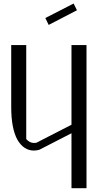

<svg xmlns="http://www.w3.org/2000/svg" viewBox="-20 -832 602 1061"><path d="M386.7 -812.5 405.3 -775.4 249 -694.3 230.5 -732.4ZM458 -583V208H375V-95.7L196.3 -3.9Q178.7 0 167 0Q110.4 0 75.2 -61.5Q42 -124 42 -240.2V-583H125V-63.5Q144.5 -42 167 -42Q176.8 -42 180.7 -43L375 -142.6V-583Z"/></svg>

Font: wanta
Style: Medium
Weight: 500
Version: Version 0.91